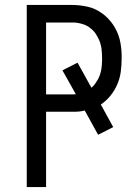

<svg xmlns="http://www.w3.org/2000/svg" viewBox="-20 -755 565 775"><path d="M88 0V-735H272Q288 -735 304 -733Q320 -731 335.5 -727.5Q351 -724 365.5 -717Q380 -710 393 -700.5Q406 -691 417 -679.5Q428 -668 437 -654.5Q446 -641 452.5 -626.5Q459 -612 463 -596.5Q467 -581 469 -562.5Q471 -544 471 -533V-519Q471 -492 467.5 -465.5Q464 -439 453.5 -414.5Q443 -390 426 -369Q409 -348 387 -333L437 -242L376 -211L322 -309Q310 -306 301 -305Q292 -304 286 -304H166V0ZM166 -374H272Q275 -374 278.5 -374Q282 -374 286 -375L232 -471L293 -502L349 -401Q357 -407 363 -415.5Q369 -424 374 -432.5Q379 -441 382.5 -450.5Q386 -460 388 -470Q390 -480 391 -491.5Q392 -503 392 -510V-519Q392 -529 391.5 -539.5Q391 -550 389.5 -560Q388 -570 385 -580Q382 -590 377.5 -599Q373 -608 367.5 -617Q362 -626 354.5 -633Q347 -640 338.5 -646Q330 -652 320.5 -655.5Q311 -659 299 -661.5Q287 -664 281 -664H166Z"/></svg>

Font: Iosevka Pride
Style: Regular
Weight: 400
Monospace: yes
Designer: Belleve Invis
Foundry: Belleve Invis
Version: Version 30.3.1; ttfautohint (v1.8.4)